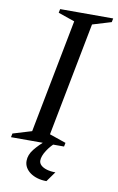

<svg xmlns="http://www.w3.org/2000/svg" viewBox="-124 -753 611 998"><g transform="rotate(10 182.0 -253.5)"><path d="M-26 0 -22 -20 77 -50 193 -650 106 -680 110 -700H390L386 -680L287 -650L171 -50L258 -20L254 0ZM195 193Q169 193 147 186.5Q125 180 109 168.5Q93 157 84 141.5Q75 126 75 107Q75 75 99 45Q123 15 160 -16H214Q184 9 164.5 39.5Q145 70 145 93Q145 107 156 117.5Q167 128 187 134Q207 140 233 140Z"/></g></svg>

Font: Wittgenstein
Style: Italic
Weight: 400
Italic angle: -11°
Designer: Jörg Drees
Foundry: Jörg Drees
Version: Version 1.500